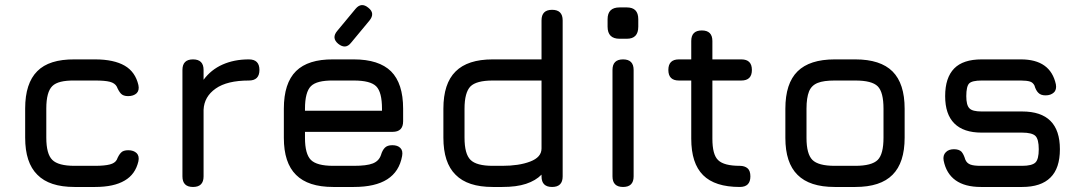

<svg xmlns="http://www.w3.org/2000/svg" viewBox="-20 -743 4306 763"><path d="M358 0C358 0 358 0 358 0C407.5 0 447 -8.5 475.5 -25.5C504 -42 522 -67.5 530 -102C530 -102 530 -102 530 -102C533 -116 530.5 -127 523 -134.5C515 -142 504 -146 490 -146C490 -146 490 -146 490 -146C476.5 -146 467 -143 461 -136.5C454.5 -130 449 -120.5 444 -108C444 -108 444 -108 444 -108C439 -99 430 -93 416.5 -89.5C403 -86 383.5 -84 358 -84C358 -84 276 -84 276 -84C276 -84 276 -84 276 -84C233 -84 203.5 -92 188 -107.5C172 -123 164 -152.5 164 -196C164 -196 164 -312 164 -312C164 -312 164 -312 164 -312C164 -355.5 172 -385.5 188 -401C203.5 -416.5 233 -423.5 276 -423C276 -423 358 -423 358 -423C358 -423 358 -423 358 -423C383.5 -423 403 -421.5 416.5 -418C430 -414.5 439 -408 444 -399C444 -399 444 -399 444 -399C449 -387 454.5 -377.5 460.5 -371C466.5 -364.5 476 -361 489 -361C489 -361 489 -361 489 -361C503.5 -361 515 -365 523 -372.5C530.5 -380 533 -391 530 -405C530 -405 530 -405 530 -405C522 -439.5 504 -465.5 475.5 -482C447 -498.5 407.5 -507 358 -507C358 -507 276 -507 276 -507C276 -507 276 -507 276 -507C209 -507.5 159.5 -492 128 -460C96 -428 80 -378.5 80 -312C80 -312 80 -196 80 -196C80 -196 80 -196 80 -196C80 -129.5 96 -80.5 128.5 -48.5C160.5 -16 209.5 0 276 0C276 0 358 0 358 0Z M747 0C775 0 789 -14 789 -42C789 -42 789 -306.5 789 -306.5C789 -306.5 789 -306.5 789 -306.5C790.5 -341.5 806.5 -369.5 837 -391C867.5 -412.5 911.5 -423 969 -423C969 -423 969 -423 969 -423C997 -423 1011 -437 1011 -465C1011 -465 1011 -465 1011 -465C1011 -493 997 -507 969 -507C969 -507 969 -507 969 -507C929.5 -507 895 -500 864.5 -486.5C834 -473 808.5 -452.5 789 -426C789 -426 789 -465 789 -465C789 -465 789 -465 789 -465C789 -493 775 -507 747 -507C747 -507 747 -507 747 -507C719 -507 705 -493 705 -465C705 -465 705 -42 705 -42C705 -42 705 -42 705 -42C705 -14 719 0 747 0C747 0 747 0 747 0Z M1324 -569C1343.5 -553.5 1360.5 -554.5 1375 -573C1375 -573 1448 -661 1448 -661C1448 -661 1448 -661 1448 -661C1464 -680.5 1462.5 -697.5 1444 -712C1444 -712 1444 -712 1444 -712C1425.5 -727.5 1408.5 -726.5 1393 -708C1393 -708 1320 -620 1320 -620C1320 -620 1320 -620 1320 -620C1304.5 -601.5 1305.5 -584.5 1324 -569C1324 -569 1324 -569 1324 -569ZM1540 -219C1540 -219 1540 -219 1540 -219C1568 -219 1582 -233 1582 -261C1582 -261 1582 -311 1582 -311C1582 -311 1582 -311 1582 -311C1582 -378 1566 -427.5 1534 -459.5C1502 -491 1452.5 -507 1386 -507C1386 -507 1304 -507 1304 -507C1304 -507 1304 -507 1304 -507C1237.5 -507.5 1188.5 -492 1156.5 -460.5C1124 -428.5 1108 -378.5 1108 -311C1108 -311 1108 -195 1108 -195C1108 -195 1108 -195 1108 -195C1108 -129 1124 -80 1156.5 -48C1188.5 -16 1237.5 0 1304 0C1304 0 1386 0 1386 0C1386 0 1386 0 1386 0C1442.5 0 1487 -10 1519 -30.5C1551 -51 1570.5 -81.5 1578 -123C1578 -123 1578 -123 1578 -123C1580.5 -137 1578.5 -147.5 1571 -155C1563.5 -162.5 1553 -166 1539 -166C1539 -166 1539 -166 1539 -166C1525.5 -166 1516 -162.5 1509.5 -156C1503 -149.5 1497.5 -139.5 1494 -127C1494 -127 1494 -127 1494 -127C1488.5 -111 1478 -100 1461.5 -93.5C1445 -87 1420 -84 1386 -84C1386 -84 1304 -84 1304 -84C1304 -84 1304 -84 1304 -84C1260.5 -84 1231 -92 1215.5 -107.5C1200 -123 1192 -152 1192 -195C1192 -195 1192 -219 1192 -219C1192 -219 1540 -219 1540 -219ZM1386 -423C1386 -423 1386 -423 1386 -423C1429.5 -423 1459.5 -415.5 1475 -400C1490.5 -384.5 1498 -354.5 1498 -311C1498 -311 1498 -303 1498 -303C1498 -303 1192 -303 1192 -303C1192 -303 1192 -311 1192 -311C1192 -311 1192 -311 1192 -311C1192 -355 1200 -385 1215.5 -400.5C1231 -416 1260.5 -423.5 1304 -423C1304 -423 1386 -423 1386 -423Z M1976 0C1976 0 1976 0 1976 0C2013.5 0 2045 -4 2070.5 -12.5C2096 -21 2116.5 -33 2132 -49C2132 -49 2132 -42 2132 -42C2132 -42 2132 -42 2132 -42C2132 -14 2146 0 2174 0C2174 0 2174 0 2174 0C2202 0 2216 -14 2216 -42C2216 -42 2216 -662 2216 -662C2216 -662 2216 -662 2216 -662C2216 -690 2202 -704 2174 -704C2174 -704 2174 -704 2174 -704C2146 -704 2132 -690 2132 -662C2132 -662 2132 -507 2132 -507C2132 -507 1938 -507 1938 -507C1938 -507 1938 -507 1938 -507C1871.5 -507 1822.5 -491 1790.5 -459C1758 -427 1742 -377.5 1742 -311C1742 -311 1742 -196 1742 -196C1742 -196 1742 -196 1742 -196C1742 -129.5 1758 -80.5 1790.5 -48.5C1822.5 -16 1871.5 0 1938 0C1938 0 1976 0 1976 0ZM1938 -84C1895 -84 1865.5 -92 1850 -107.5C1834 -123 1826 -152.5 1826 -196C1826 -196 1826 -311 1826 -311C1826 -311 1826 -311 1826 -311C1826 -354 1834 -383.5 1849.5 -399.5C1865 -415 1894.5 -423 1938 -423C1938 -423 2132 -423 2132 -423C2132 -423 2132 -153 2132 -153C2132 -153 2132 -153 2132 -153C2132 -129.5 2117 -112.5 2087 -101C2057 -89.5 2020 -84 1976 -84C1976 -84 1938 -84 1938 -84C1938 -84 1938 -84 1938 -84Z M2471 -589C2471 -589 2471 -589 2471 -589C2501.5 -589 2516.5 -605 2516.5 -637C2516.5 -637 2516.5 -666.5 2516.5 -666.5C2516.5 -666.5 2516.5 -666.5 2516.5 -666.5C2516.5 -698 2501.5 -713.5 2471 -713.5C2471 -713.5 2442 -713.5 2442 -713.5C2442 -713.5 2442 -713.5 2442 -713.5C2410.5 -713.5 2394.5 -698 2394.5 -666.5C2394.5 -666.5 2394.5 -637 2394.5 -637C2394.5 -637 2394.5 -637 2394.5 -637C2394.5 -605 2410.5 -589 2442 -589C2442 -589 2471 -589 2471 -589ZM2456 0C2484 0 2498 -14 2498 -42C2498 -42 2498 -465 2498 -465C2498 -465 2498 -465 2498 -465C2498 -493 2484 -507 2456 -507C2456 -507 2456 -507 2456 -507C2428 -507 2414 -493 2414 -465C2414 -465 2414 -42 2414 -42C2414 -42 2414 -42 2414 -42C2414 -14 2428 0 2456 0C2456 0 2456 0 2456 0Z M2920 0C2948 0 2962 -14 2962 -42C2962 -42 2962 -42 2962 -42C2962 -56.5 2958.5 -67.5 2951 -74C2943.5 -80.5 2933 -84 2920 -84C2920 -84 2920 -84 2920 -84C2878 -84 2849.5 -91.5 2834 -106.5C2818.5 -121 2811 -149.5 2811 -192C2811 -192 2811 -423 2811 -423C2811 -423 2926 -423 2926 -423C2926 -423 2926 -423 2926 -423C2954 -423 2968 -437 2968 -465C2968 -465 2968 -465 2968 -465C2968 -493 2954 -507 2926 -507C2926 -507 2811 -507 2811 -507C2811 -507 2811 -580 2811 -580C2811 -580 2811 -580 2811 -580C2811 -608 2797 -622 2769 -622C2769 -622 2769 -622 2769 -622C2741 -622 2727 -608 2727 -580C2727 -580 2727 -507 2727 -507C2727 -507 2678 -507 2678 -507C2678 -507 2678 -507 2678 -507C2650 -507 2636 -493 2636 -465C2636 -465 2636 -465 2636 -465C2636 -437 2650 -423 2678 -423C2678 -423 2727 -423 2727 -423C2727 -423 2727 -192 2727 -192C2727 -192 2727 -192 2727 -192C2727 -126.5 2742.5 -78.5 2774 -47C2805.5 -15.5 2854 0 2920 0C2920 0 2920 0 2920 0Z M3379 0C3379 0 3379 0 3379 0C3445.5 0 3495 -16 3527 -48.5C3559 -80.5 3575 -129.5 3575 -196C3575 -196 3575 -311 3575 -311C3575 -311 3575 -311 3575 -311C3575 -377.5 3559 -427 3527 -459C3495 -491 3445.5 -507 3379 -507C3379 -507 3297 -507 3297 -507C3297 -507 3297 -507 3297 -507C3230.5 -507 3181.5 -491 3149.5 -459.5C3117 -427.5 3101 -378 3101 -311C3101 -311 3101 -195 3101 -195C3101 -195 3101 -195 3101 -195C3101 -129 3117 -80 3149.5 -48C3181.5 -16 3230.5 0 3297 0C3297 0 3379 0 3379 0ZM3185 -311C3185 -311 3185 -311 3185 -311C3185 -340.5 3188.5 -363 3195 -379.5C3201.5 -395.5 3213 -407 3229.5 -413.5C3245.5 -420 3268 -423 3297 -423C3297 -423 3379 -423 3379 -423C3379 -423 3379 -423 3379 -423C3422.5 -423 3452.5 -415.5 3468 -400C3483.5 -384.5 3491 -354.5 3491 -311C3491 -311 3491 -196 3491 -196C3491 -196 3491 -196 3491 -196C3491 -152.5 3483.5 -123 3468 -107.5C3452.5 -92 3422.5 -84 3379 -84C3379 -84 3297 -84 3297 -84C3297 -84 3297 -84 3297 -84C3253.5 -84 3224 -92 3208.5 -107.5C3193 -123 3185 -152 3185 -195C3185 -195 3185 -311 3185 -311Z M4042 0C4042 0 4042 0 4042 0C4092 0 4129.5 -12.5 4154.5 -37.5C4179.5 -62 4192 -99.5 4192 -150C4192 -150 4192 -150 4192 -150C4192 -200 4179.5 -237.5 4154.5 -262.5C4129.5 -287.5 4092 -300 4042 -300C4042 -300 3881 -300 3881 -300C3881 -300 3881 -300 3881 -300C3856.5 -300 3840.5 -304 3832.5 -312.5C3824 -321 3820 -337 3820 -361C3820 -361 3820 -361 3820 -361C3820 -387 3824 -404 3831.5 -411.5C3839 -419 3855.5 -423 3881 -423C3881 -423 4037 -423 4037 -423C4037 -423 4037 -423 4037 -423C4052.5 -423 4064.5 -421.5 4073 -419C4081 -416.5 4087 -411 4091 -403C4091 -403 4091 -403 4091 -403C4094.5 -390.5 4099.5 -381 4106 -374.5C4112.5 -367.5 4122 -364 4135 -364C4135 -364 4135 -364 4135 -364C4149 -364 4160 -368 4168 -375.5C4176 -383 4178.5 -394 4176 -408C4176 -408 4176 -408 4176 -408C4161.5 -474 4115.5 -507 4037 -507C4037 -507 3881 -507 3881 -507C3881 -507 3881 -507 3881 -507C3832 -507 3795.5 -495 3772 -471C3748 -446.5 3736 -410 3736 -361C3736 -361 3736 -361 3736 -361C3736 -313 3748 -277 3772.5 -252.5C3797 -228 3833 -216 3881 -216C3881 -216 4042 -216 4042 -216C4042 -216 4042 -216 4042 -216C4068 -216 4085.5 -211.5 4094.5 -203C4103.5 -194.5 4108 -176.5 4108 -150C4108 -150 4108 -150 4108 -150C4108 -123 4103.5 -105.5 4094.5 -97C4085.5 -88.5 4068 -84 4042 -84C4042 -84 3878 -84 3878 -84C3878 -84 3878 -84 3878 -84C3859.5 -84 3846 -85.5 3836.5 -89C3827 -92.5 3820 -99 3816 -109C3816 -109 3816 -109 3816 -109C3812 -122.5 3807 -133 3801 -140C3794.5 -146.5 3784.5 -150 3771 -150C3771 -150 3771 -150 3771 -150C3757 -150 3746 -146 3738.5 -138C3730.5 -130 3727.5 -119 3730 -105C3730 -105 3730 -105 3730 -105C3737 -70 3753 -44 3777.5 -26.5C3802 -9 3835.5 0 3878 0C3878 0 4042 0 4042 0Z"/></svg>

Font: Jura-Fortis-Bold
Style: Bold
Weight: 500
Designer: Daniel Johnson, Alexei Vanyashin, Mirko Velimirovic
Foundry: Daniel Johnson
Version: ""